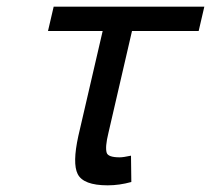

<svg xmlns="http://www.w3.org/2000/svg" viewBox="-20 -544 633 576"><path d="M303 12Q230 12 213 -22Q197 -54 215 -136L288 -451H124L141 -524H593L576 -451H376L305 -144Q295 -103 300 -86Q304 -72 339 -72Q350 -72 373 -77L374 2Q338 12 303 12Z"/></svg>

Font: Miedinger
Style: Italic
Weight: 400
Italic angle: -13°
Version: Version 001.000